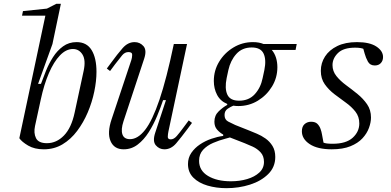

<svg xmlns="http://www.w3.org/2000/svg" viewBox="-20 -770 2040 1003"><path d="M209 10Q160 10 127 -9.5Q94 -29 81 -48L217 -688H95L100 -712L225 -725L274 -750H298L254 -540L179 -332H194Q205 -362 220 -399.5Q235 -437 257 -471.5Q279 -506 309.5 -528Q340 -550 380 -550Q433 -550 458.5 -508.5Q484 -467 484 -395Q484 -347 472.5 -291.5Q461 -236 438.5 -183Q416 -130 383 -86Q350 -42 306.5 -16Q263 10 209 10ZM225 -22Q275 -22 314 -62Q353 -102 370 -182L417 -400Q429 -456 411 -485Q393 -514 361 -514Q325 -514 293 -480.5Q261 -447 235.5 -388Q210 -329 193 -250L163 -112Q155 -75 168 -48.5Q181 -22 225 -22Z M626 10Q576 10 557.5 -33Q539 -76 563 -147L666 -456Q670 -468 670.5 -483Q671 -498 651 -498Q632 -498 618 -481Q604 -464 581 -434L555 -399L538 -412L561 -443Q593 -487 620.5 -518.5Q648 -550 683 -550Q711 -550 729.5 -529Q748 -508 733 -463L625 -136Q611 -93 619.5 -68Q628 -43 659 -43Q700 -43 738 -91.5Q776 -140 813 -249Q850 -358 888 -540H957L860 -84Q857 -70 856.5 -56Q856 -42 872 -42Q888 -42 903 -59Q918 -76 940 -106L966 -141L983 -128L960 -97Q928 -54 901 -22Q874 10 839 10Q812 10 794 -11Q776 -32 791 -77L847 -247H832Q819 -208 800.5 -163.5Q782 -119 757 -79.5Q732 -40 699.5 -15Q667 10 626 10Z M1163 213Q1110 213 1064 199.5Q1018 186 990 158Q962 130 962 87Q962 54 979.5 28.5Q997 3 1024.5 -15.5Q1052 -34 1084 -45Q1116 -56 1146 -60V-67Q1128 -77 1114 -93Q1100 -109 1100 -134Q1100 -167 1122.5 -188.5Q1145 -210 1167 -222V-227Q1131 -242 1114 -274.5Q1097 -307 1097 -347Q1097 -402 1125 -448Q1153 -494 1199.5 -522Q1246 -550 1301 -550Q1318 -550 1331.5 -547.5Q1345 -545 1357 -540H1530L1524 -509H1400Q1415 -491 1422 -468Q1429 -445 1429 -419Q1429 -364 1401 -318Q1373 -272 1327 -244Q1281 -216 1225 -216Q1218 -216 1211.5 -216.5Q1205 -217 1199 -218Q1186 -213 1169.5 -202Q1153 -191 1153 -169Q1153 -145 1172 -135Q1191 -125 1209 -117L1282 -88Q1299 -81 1322 -71.5Q1345 -62 1367 -46.5Q1389 -31 1403.5 -7.5Q1418 16 1418 50Q1418 103 1381 139.5Q1344 176 1286 194.5Q1228 213 1163 213ZM1229 -244Q1280 -244 1311 -278Q1342 -312 1352 -362L1361 -404Q1372 -458 1357 -490Q1342 -522 1295 -522Q1245 -522 1214.5 -488Q1184 -454 1173 -404L1164 -362Q1153 -308 1167.5 -276Q1182 -244 1229 -244ZM1186 177Q1232 177 1271 165.5Q1310 154 1334.5 131.5Q1359 109 1359 76Q1359 45 1341.5 26Q1324 7 1300 -4Q1276 -15 1258 -22L1181 -52L1156 -45Q1125 -37 1093.5 -23.5Q1062 -10 1041 12.5Q1020 35 1020 70Q1020 121 1066.5 149Q1113 177 1186 177Z M1713 10Q1639 10 1598 -17Q1557 -44 1557 -84Q1557 -109 1571 -121.5Q1585 -134 1605 -134Q1627 -134 1638 -123Q1649 -112 1654.5 -96.5Q1660 -81 1662 -68L1670 -25Q1682 -19 1718 -19Q1788 -19 1822.5 -50.5Q1857 -82 1857 -125Q1857 -161 1836.5 -187Q1816 -213 1786.5 -234Q1757 -255 1727 -278Q1697 -301 1676.5 -330Q1656 -359 1656 -400Q1656 -441 1678 -475Q1700 -509 1742 -529.5Q1784 -550 1845 -550Q1911 -550 1946 -527Q1981 -504 1981 -472Q1981 -453 1969.5 -440.5Q1958 -428 1938 -428Q1913 -428 1902 -448Q1891 -468 1885 -490L1878 -515Q1874 -517 1863 -519Q1852 -521 1835 -521Q1774 -521 1745.5 -493Q1717 -465 1717 -430Q1717 -398 1737.5 -372.5Q1758 -347 1788 -325Q1818 -303 1847.5 -279Q1877 -255 1897.5 -225.5Q1918 -196 1918 -156Q1918 -131 1907.5 -102Q1897 -73 1873.5 -47.5Q1850 -22 1810.5 -6Q1771 10 1713 10Z"/></svg>

Font: Xanh Mono
Style: Italic
Weight: 400
Italic angle: -12°
Monospace: yes
Designer: Lam Bao, Duy Dao
Foundry: Yellow Type Foundry
Version: Version 3.101; ttfautohint (v1.8.3)